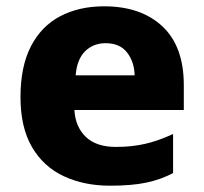

<svg xmlns="http://www.w3.org/2000/svg" viewBox="-20 -579 647 609"><path d="M310 -559Q427 -559 495 -495.5Q563 -432 563 -309V-230H216Q219 -177 252 -145Q285 -113 348 -113Q399 -113 441.5 -123Q484 -133 529 -154V-30Q489 -9 443 0.5Q397 10 329 10Q247 10 182.5 -20Q118 -50 81.5 -112.5Q45 -175 45 -271Q45 -368 78 -432Q111 -496 171 -527.5Q231 -559 310 -559ZM315 -442Q276 -442 250 -416.5Q224 -391 220 -340H407Q406 -383 383 -412.5Q360 -442 315 -442Z"/></svg>

Font: Noto Sans Canadian Aboriginal ExtraBold
Style: Regular
Weight: 800
Designer: Monotype Design Team, Typotheque's Kevin King
Foundry: Monotype Imaging Inc.
Version: Version 2.004; ttfautohint (v1.8.4.7-5d5b)